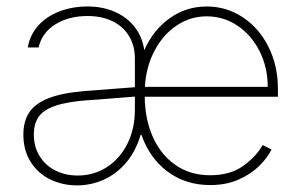

<svg xmlns="http://www.w3.org/2000/svg" viewBox="-20 -558 924 590"><path d="M414.6 -143.6H412.1Q396.5 -91.3 366.2 -56.6Q335.9 -22 297.1 -5.1Q258.3 11.7 216.8 11.7Q171.9 11.7 134 -6.8Q96.2 -25.4 74 -60.8Q51.8 -96.2 51.8 -144.5Q51.8 -185.5 70.1 -212.9Q88.4 -240.2 129.6 -256.3Q170.9 -272.5 240.2 -278.3Q280.8 -281.7 394.5 -290V-377.9Q394.5 -417 376.7 -446.8Q358.9 -476.6 325.9 -492.7Q293 -508.8 249 -508.8Q191.4 -508.8 150.1 -483.2Q108.9 -457.5 98.6 -412.1H65.4Q71.8 -450.7 97.4 -479.2Q123 -507.8 162.6 -522.9Q202.1 -538.1 249 -538.1Q295.4 -538.1 332.8 -521.7Q370.1 -505.4 393.8 -475.1Q417.5 -444.8 423.3 -403.8Q451.2 -466.3 501.7 -502.2Q552.2 -538.1 615.2 -538.1Q675.8 -538.1 725.8 -505.1Q775.9 -472.2 804.9 -414.3Q834 -356.4 834 -285.2V-260.7H424.8Q425.3 -192.4 449.5 -137.7Q473.6 -83 518.8 -51.3Q564 -19.5 626 -19.5Q687.5 -19.5 727.3 -48.1Q767.1 -76.7 787.1 -112.3L814.5 -98.6Q801.3 -72.3 776.1 -47.6Q751 -22.9 712.9 -6.1Q674.8 10.7 626 10.7Q550.3 10.7 494.9 -30.8Q439.5 -72.3 414.6 -143.6ZM218.8 -18.6Q268.1 -18.6 308.3 -44.4Q348.6 -70.3 371.6 -116.5Q394.5 -162.6 394.5 -220.7V-261.2L351.6 -257.8Q264.2 -250.5 249 -250Q185.5 -245.1 149.9 -232.9Q114.3 -220.7 99.1 -199.5Q84 -178.2 84 -144.5Q84 -106.9 101.6 -78.4Q119.1 -49.8 149.9 -34.2Q180.7 -18.6 218.8 -18.6ZM802.7 -291Q802.7 -350.6 777.8 -400.4Q752.9 -450.2 710 -479Q667 -507.8 615.2 -507.8Q564.9 -507.8 522.7 -479.5Q480.5 -451.2 454.6 -401.6Q428.7 -352.1 425.3 -291Z"/></svg>

Font: Pretendard GOV Thin
Style: Regular
Weight: 100
Designer: Base glyphs from Inter by Rasmus Andersson; Hangeul glyphs from Noto Sans CJK(Source Han Sans) by Jang Soo-young and Kan
Foundry: Kil Hyung-jin
Version: Version 1.309